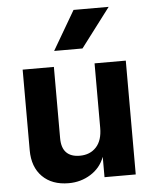

<svg xmlns="http://www.w3.org/2000/svg" viewBox="-57 -869 752 931"><g transform="rotate(-5 319.0 -403.5)"><path d="M567 0H415V-99Q395 -46 347 -16Q299 14 240 14Q159 14 112 -33Q65 -80 65 -162V-554H217V-207Q217 -160 239.5 -137Q262 -114 305 -114Q355 -114 385 -146.5Q415 -179 415 -240V-554H567ZM336 -821H507L363 -631H225Z"/></g></svg>

Font: Application
Style: Bold
Weight: 700
Designer: Wei Huang
Foundry: Wei Huang
Version: Version 0.012